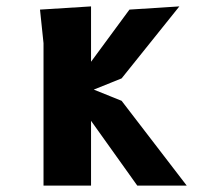

<svg xmlns="http://www.w3.org/2000/svg" viewBox="-20 -580 690 600"><path d="M116 0V-445L105 -550L264.5 -560V-387L384.5 -550L540.5 -560L360 -335L273 -300L360 -265L563.5 0H409L264.5 -202.5V0Z"/></svg>

Font: B612 Mono
Style: Bold
Weight: 700
Version: Version 1.005